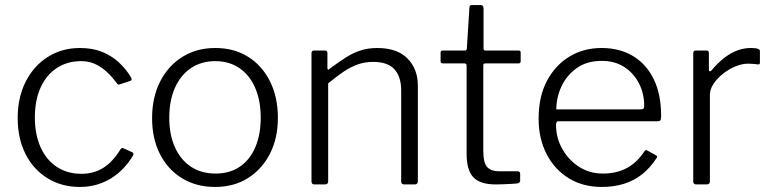

<svg xmlns="http://www.w3.org/2000/svg" viewBox="-20 -730 3053 760"><path d="M296 -540Q346 -540 383.5 -525Q421 -510 450 -483.5Q479 -457 499 -423Q504 -413 496 -410L454 -396Q447 -393 442 -401Q419 -432 397 -450.5Q375 -469 352 -478.5Q329 -488 301 -488Q246 -488 204.5 -460.5Q163 -433 140.5 -383Q118 -333 118 -265Q118 -197 141 -146.5Q164 -96 205.5 -69Q247 -42 302 -42Q352 -42 389.5 -66Q427 -90 457 -139Q460 -143 462.5 -144Q465 -145 469 -143L504 -127Q510 -124 507 -115Q491 -88 469.5 -65Q448 -42 422 -25.5Q396 -9 364.5 0.5Q333 10 296 10Q224 10 168 -24.5Q112 -59 81 -120.5Q50 -182 50 -263Q50 -344 81.5 -406.5Q113 -469 169 -504.5Q225 -540 296 -540Z M831 10Q757 10 700.5 -24.5Q644 -59 613 -120.5Q582 -182 582 -262Q582 -344 613.5 -406.5Q645 -469 701.5 -504.5Q758 -540 832 -540Q907 -540 962.5 -505Q1018 -470 1049 -407.5Q1080 -345 1080 -264Q1080 -183 1048.5 -121.5Q1017 -60 961.5 -25Q906 10 831 10ZM833 -43Q889 -43 929 -70Q969 -97 990.5 -147Q1012 -197 1012 -264Q1012 -332 990 -382.5Q968 -433 927.5 -460.5Q887 -488 832 -488Q777 -488 736 -460.5Q695 -433 672.5 -382.5Q650 -332 650 -264Q650 -197 672.5 -147Q695 -97 736 -70Q777 -43 833 -43Z M1225 0Q1213 0 1213 -12V-519Q1213 -530 1223 -530H1266Q1276 -530 1276 -520V-461Q1276 -456 1278.5 -454.5Q1281 -453 1285 -458Q1320 -484 1349 -502.5Q1378 -521 1408 -530.5Q1438 -540 1473 -540Q1552 -540 1593 -498.5Q1634 -457 1634 -391V-13Q1634 0 1622 0H1580Q1574 0 1571 -3Q1568 -6 1568 -12V-373Q1568 -426 1541.5 -455.5Q1515 -485 1457 -485Q1425 -485 1397.5 -475.5Q1370 -466 1342 -447.5Q1314 -429 1279 -400V-12Q1279 0 1266 0H1225Z M1901 -479Q1893 -479 1893 -471V-135Q1893 -84 1909 -68Q1925 -52 1956 -52H2029Q2034 -52 2036.5 -49.5Q2039 -47 2039 -42V-15Q2039 -7 2029 -4Q2020 -3 2002.5 -2Q1985 -1 1968 -0.5Q1951 0 1942 0Q1880 0 1853.5 -28.5Q1827 -57 1827 -121V-470Q1827 -479 1818 -479H1733Q1724 -479 1724 -487V-522Q1724 -530 1732 -530H1821Q1827 -530 1828 -538L1838 -698Q1838 -710 1847 -710H1883Q1894 -710 1894 -697V-538Q1894 -530 1901 -530H2033Q2041 -530 2041 -522V-487Q2041 -479 2032 -479Z M2181 -235Q2181 -184 2206 -140Q2231 -96 2272.5 -69.5Q2314 -43 2366 -43Q2421 -43 2461.5 -65Q2502 -87 2530 -130Q2533 -135 2536 -135.5Q2539 -136 2543 -134L2577 -115Q2585 -111 2578 -103Q2553 -65 2521.5 -40Q2490 -15 2450 -2.5Q2410 10 2362 10Q2288 10 2232 -24Q2176 -58 2144 -119.5Q2112 -181 2112 -260Q2112 -348 2145 -410Q2178 -472 2234 -506Q2290 -540 2361 -540Q2433 -540 2486 -508Q2539 -476 2568 -416Q2597 -356 2597 -271Q2597 -264 2595.5 -257Q2594 -250 2583 -250H2188Q2185 -250 2183 -245.5Q2181 -241 2181 -235ZM2513 -297Q2524 -297 2527 -300Q2530 -303 2530 -311Q2530 -359 2509.5 -399.5Q2489 -440 2451.5 -464.5Q2414 -489 2362 -489Q2303 -489 2263 -460.5Q2223 -432 2202.5 -388Q2182 -344 2182 -297Z M2736 0Q2730 0 2727 -3Q2724 -6 2724 -12V-519Q2724 -530 2734 -530H2777Q2786 -530 2786 -520V-454Q2786 -449 2789 -448Q2792 -447 2796 -451Q2823 -483 2849 -502.5Q2875 -522 2900.5 -531Q2926 -540 2952 -540Q2988 -540 2988 -528V-482Q2988 -474 2980 -475Q2973 -476 2963.5 -477Q2954 -478 2941 -478Q2918 -478 2892 -467.5Q2866 -457 2843 -439Q2820 -421 2805 -399Q2790 -377 2790 -354V-12Q2790 0 2777 0H2736Z"/></svg>

Font: Libre Franklin Thin Light
Style: Regular
Weight: 300
Version: Version 3.000